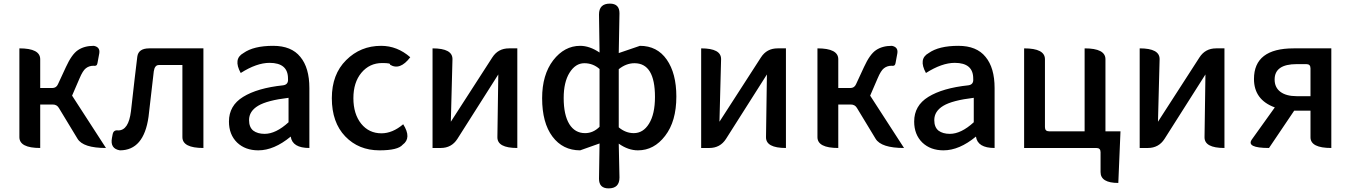

<svg xmlns="http://www.w3.org/2000/svg" viewBox="-20 -817 7456 1060"><path d="M202 0Q87 0 87 -60V-550Q202 -550 202 -490V-331H268Q291 -331 300 -352L344 -447Q376 -517 410 -540Q445 -564 498 -564Q534 -557 528 -522L518 -468Q515 -450 496 -454Q472 -454 454 -440Q437 -427 419 -384L378 -289L565 0Q439 0 408 -51L305 -221Q294 -240 271 -240H202V0Z M642 13Q587 4 598 -55L602 -76Q607 -101 633 -97Q690 -97 703 -203Q710 -263 723 -379Q737 -496 738 -504Q744 -550 804 -550H1103V0Q987 0 987 -60V-458H857Q834 -458 829 -423Q808 -239 800 -172Q774 13 642 13Z M1406 13Q1334 13 1289 -30Q1244 -74 1244 -146Q1244 -234 1322 -282Q1401 -331 1543 -346Q1573 -350 1570 -382Q1571 -470 1468 -470Q1397 -470 1309 -414Q1266 -492 1324 -524Q1380 -564 1488 -564Q1589 -564 1638 -503Q1688 -443 1688 -331V0Q1594 0 1585 -63Q1493 13 1406 13ZM1441 -78Q1503 -78 1573 -142V-277Q1455 -263 1405 -233Q1355 -203 1355 -154Q1355 -115 1378 -96Q1402 -78 1441 -78Z M2075 13Q1960 13 1886 -64Q1812 -141 1812 -275Q1812 -407 1891 -485Q1970 -564 2084 -564Q2173 -564 2245 -501Q2188 -426 2133 -460Q2140 -469 2090 -469Q2020 -469 1975 -415Q1931 -362 1931 -275Q1931 -188 1974 -134Q2017 -81 2086 -81Q2147 -81 2206 -131Q2254 -55 2203 -18Q2177 13 2075 13Z M2368 0V-550Q2479 -550 2478 -490L2469 -145L2698 -500Q2730 -550 2790 -550H2836V0Q2725 0 2726 -60L2731 -406L2505 -50Q2473 0 2413 0Z M3340 223Q3287 223 3287 170L3290 -25L3183 13Q3087 13 3030 -63Q2973 -139 2973 -275Q2973 -404 3034 -484Q3096 -564 3183 -564Q3235 -564 3290 -527L3287 -737Q3287 -797 3347 -797Q3400 -797 3400 -744L3396 -524L3513 -564Q3608 -564 3661 -488Q3714 -412 3714 -284Q3714 -147 3652 -67Q3591 13 3502 13Q3448 13 3396 -24L3400 163Q3400 223 3340 223ZM3210 -82Q3255 -82 3290 -117V-436Q3254 -468 3206 -468Q3157 -468 3124 -415Q3092 -363 3092 -276Q3092 -183 3123 -132Q3154 -82 3210 -82ZM3479 -82Q3531 -82 3563 -134Q3596 -187 3596 -282Q3596 -468 3483 -468Q3437 -468 3396 -435V-114Q3434 -82 3479 -82Z M3851 0V-550Q3962 -550 3961 -490L3952 -145L4181 -500Q4213 -550 4273 -550H4319V0Q4208 0 4209 -60L4214 -406L3988 -50Q3956 0 3896 0Z M4608 0Q4493 0 4493 -60V-550Q4608 -550 4608 -490V-331H4674Q4697 -331 4706 -352L4750 -447Q4782 -517 4816 -540Q4851 -564 4904 -564Q4940 -557 4934 -522L4924 -468Q4921 -450 4902 -454Q4878 -454 4860 -440Q4843 -427 4825 -384L4784 -289L4971 0Q4845 0 4814 -51L4711 -221Q4700 -240 4677 -240H4608V0Z M5189 13Q5117 13 5072 -30Q5027 -74 5027 -146Q5027 -234 5105 -282Q5184 -331 5326 -346Q5356 -350 5353 -382Q5354 -470 5251 -470Q5180 -470 5092 -414Q5049 -492 5107 -524Q5163 -564 5271 -564Q5372 -564 5421 -503Q5471 -443 5471 -331V0Q5377 0 5368 -63Q5276 13 5189 13ZM5224 -78Q5286 -78 5356 -142V-277Q5238 -263 5188 -233Q5138 -203 5138 -154Q5138 -115 5161 -96Q5185 -78 5224 -78Z M6154 193Q6056 193 6056 133V23Q6056 0 6033 0H5634V-550Q5749 -550 5749 -490V-115Q5749 -92 5772 -92H5968V-550Q6083 -550 6083 -490V-92H6166L6154 193Z M6272 0V-550Q6383 -550 6382 -490L6373 -145L6602 -500Q6634 -550 6694 -550H6740V0Q6629 0 6630 -60L6635 -406L6409 -50Q6377 0 6317 0Z M7330 0Q7215 0 7215 -59V-206H7125L6986 0Q6857 0 6892 -48L7018 -224Q6903 -266 6903 -381Q6903 -550 7122 -550H7330V0ZM7139 -286H7215V-440Q7215 -463 7192 -463H7139Q7017 -463 7017 -378Q7017 -334 7049 -310Q7081 -286 7139 -286Z"/></svg>

Font: Swei Half Moon CJK SC
Style: Medium
Weight: 500
Version: Version 2.071